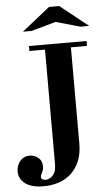

<svg xmlns="http://www.w3.org/2000/svg" viewBox="-183 -1022 646 1166"><g transform="rotate(-5 140.0 -439.0)"><path d="M35 102Q-38 102 -76.5 73.5Q-115 45 -115 -1Q-115 -39 -92 -65Q-69 -91 -35 -91Q-7 -91 17 -72.5Q41 -54 41 -20Q41 3 32 18.5Q23 34 23 45Q23 55 32 59.5Q41 64 51 64Q63 64 78 56Q93 48 104 28.5Q115 9 115 -27V-754H273V-137Q273 -77 254.5 -32Q236 13 203.5 43Q171 73 128 87.5Q85 102 35 102ZM20 -724V-754H371V-724ZM-9 -844 162 -980H224L395 -844H342L193 -886L44 -844Z"/></g></svg>

Font: Libre Bodoni
Style: Regular
Weight: 400
Designer: Pablo Impallari, Rodrigo Fuenzalida
Foundry: Impallari Type
Version: Version 2.005;gftools[0.9.23]